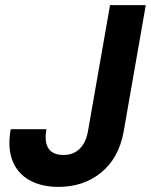

<svg xmlns="http://www.w3.org/2000/svg" viewBox="-20 -720 591 752"><path d="M209 12Q142 12 95 -14.5Q48 -41 28.5 -91.5Q9 -142 22 -214H162Q156 -183 161 -160Q166 -137 183 -125Q200 -113 228 -113Q255 -113 274.5 -124Q294 -135 306.5 -155.5Q319 -176 324 -203L411 -700H551L464 -203Q445 -100 376 -44Q307 12 209 12Z"/></svg>

Font: DM Sans 16pt ExtraBold
Style: Italic
Weight: 800
Italic angle: -10°
Version: Version 4.004;gftools[0.9.30]